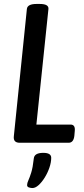

<svg xmlns="http://www.w3.org/2000/svg" viewBox="-20 -722 427 971"><path d="M80 0Q46 0 50 -33L116 -677Q119 -702 165 -702H181Q227 -702 225 -677L164 -92H337Q362 -92 358 -58L356 -35Q352 0 327 0ZM144 229Q136 229 126.5 226Q117 223 117 214Q117 204 123.5 190Q130 176 138 150.5Q146 125 151 79Q154 51 199 51Q239 51 239 76Q239 99 230 125.5Q221 152 206.5 175.5Q192 199 175.5 214Q159 229 144 229Z"/></svg>

Font: Asap Condensed Condensed Medium
Style: Italic
Weight: 500
Width: 3
Italic angle: -6°
Designer: Pablo Cosgaya
Foundry: Omnibus-Type
Version: Version 3.001; ttfautohint (v1.8.4.7-5d5b)